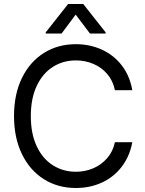

<svg xmlns="http://www.w3.org/2000/svg" viewBox="-20 -940 733 970"><path d="M363.3 -634.8Q298.8 -634.8 247.1 -602.1Q195.3 -569.3 165.5 -505.9Q135.7 -442.4 135.7 -353.5Q135.7 -264.6 165.5 -201.2Q195.3 -137.7 247.1 -105Q298.8 -72.3 363.3 -72.3Q410.2 -72.3 451.2 -89.8Q492.2 -107.4 521.5 -141.1Q550.8 -174.8 560.5 -221.7H648.4Q635.7 -151.4 595.7 -98.6Q555.7 -45.9 495.6 -18.1Q435.5 9.8 363.3 9.8Q272.5 9.8 201.7 -34.7Q130.9 -79.1 90.8 -161.6Q50.8 -244.1 50.8 -353.5Q50.8 -463.9 90.8 -545.9Q130.9 -627.9 201.7 -672.4Q272.5 -716.8 363.3 -716.8Q434.6 -716.8 495.1 -689Q555.7 -661.1 595.7 -608.9Q635.7 -556.6 648.4 -484.4H560.5Q550.8 -532.2 522 -565.9Q493.2 -599.6 451.7 -617.2Q410.2 -634.8 363.3 -634.8ZM362.3 -866.2 291 -770.5H210.9V-776.4L324.2 -919.9H400.4L513.7 -776.4V-770.5H434.6Z"/></svg>

Font: Pretendard GOV Variable
Style: Regular
Weight: 400
Designer: Base glyphs from Inter by Rasmus Andersson; Hangul glyphs from Noto Sans CJK(Source Han Sans) by Jang Soo-young and Kang
Foundry: Kil Hyung-jin
Version: Version 1.307;Glyphs 3.2 (3192)